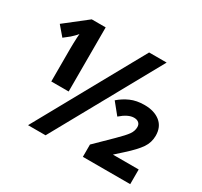

<svg xmlns="http://www.w3.org/2000/svg" viewBox="-147 -912 1169 1110"><g transform="rotate(30 437.0 -357.0)"><path d="M156 0 552 -714H669L273 0ZM146 -286V-504Q146 -517 146.5 -538Q147 -559 148 -578.5Q149 -598 150 -605Q144 -597 132.5 -585.5Q121 -574 113 -567L75 -537L22 -599L169 -714H262V-286ZM522 0V-82L631 -189Q676 -233 692.5 -256.5Q709 -280 709 -306Q709 -324 697.5 -334Q686 -344 666 -344Q627 -344 578 -301L518 -375Q550 -403 589.5 -420.5Q629 -438 682 -438Q747 -438 786.5 -406.5Q826 -375 826 -316Q826 -271 801 -234Q776 -197 717 -144L666 -98H838V0Z"/></g></svg>

Font: Noto IKEA Latin
Style: Bold
Weight: 700
Designer: Monotype Design Team
Foundry: Monotype Imaging Inc.
Version: Version 1.0